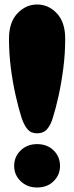

<svg xmlns="http://www.w3.org/2000/svg" viewBox="-20 -820 330 854"><path d="M145 -227Q118 -227 102.5 -245Q87 -263 76 -296Q63 -337 50 -393.5Q37 -450 28.5 -515.5Q20 -581 20 -648Q20 -721 57.5 -760.5Q95 -800 145 -800Q196 -800 233 -760.5Q270 -721 270 -648Q270 -581 261.5 -515.5Q253 -450 240.5 -393.5Q228 -337 215 -296Q205 -263 189 -245Q173 -227 145 -227ZM145 14Q101 14 72 -14Q43 -42 43 -82Q43 -123 72 -151Q101 -179 145 -179Q190 -179 218.5 -151Q247 -123 247 -82Q247 -42 218.5 -14Q190 14 145 14Z"/></svg>

Font: Matemasie
Style: Regular
Weight: 400
Designer: Adam Yeo
Version: Version 1.001; ttfautohint (v1.8.4.7-5d5b)